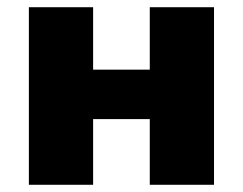

<svg xmlns="http://www.w3.org/2000/svg" viewBox="-20 -512 673 532"><path d="M60 0V-492H238V-319H395V-492H573V0H395V-182H238V0Z"/></svg>

Font: Nunito Sans 12pt Black
Style: Regular
Weight: 900
Designer: Vernon Adams
Foundry: Vernon Adams
Version: Version 3.101;gftools[0.9.27]